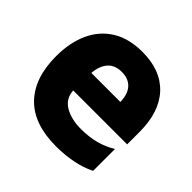

<svg xmlns="http://www.w3.org/2000/svg" viewBox="-149 -707 861 861"><g transform="rotate(45 281.5 -277.0)"><path d="M315 10Q173 10 101 -64.5Q29 -139 29 -276Q29 -363 58.5 -427.5Q88 -492 146 -528Q204 -564 290 -564Q406 -564 470 -495.5Q534 -427 534 -300V-222H192Q195 -172 236.5 -148Q278 -124 339 -124Q439 -124 510 -169V-30Q468 -9 417.5 0.5Q367 10 315 10ZM194 -335H378Q377 -384 353.5 -409.5Q330 -435 288 -435Q243 -435 220 -407.5Q197 -380 194 -335Z"/></g></svg>

Font: Noto Sans Mono SemiCondensed Black
Style: Regular
Weight: 900
Width: 4
Designer: Monotype Design Team
Foundry: Monotype Imaging Inc.
Version: Version 2.014; ttfautohint (v1.8.4.7-5d5b)